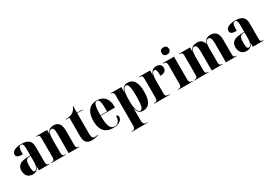

<svg xmlns="http://www.w3.org/2000/svg" viewBox="47 -1937 4734 3332"><g transform="rotate(-30 2414.0 -270.5)"><path d="M178 10C237 10 283 -13 303 -83H305V0H516V-10H513C473 -10 460 -25 460 -81V-379C460 -504 395 -549 265 -549C160 -549 74 -517 74 -446C74 -398 116 -379 201 -379C201 -501 214 -539 255 -539C291 -539 304 -512 304 -424V-299L232 -296C102 -291 37 -243 37 -144C37 -43 97 10 178 10ZM238 -23C209 -23 196 -51 196 -150C196 -245 215 -283 272 -287L304 -289V-165C304 -88 277 -23 238 -23Z M555 0H841V-10H836C795 -10 778 -23 778 -76V-346C778 -450 802 -513 848 -513C887 -513 900 -476 900 -378V0H1113V-10H1109C1068 -10 1055 -24 1055 -80V-358C1055 -492 1007 -549 911 -549C838 -549 795 -515 779 -451H777V-536H558V-526H563C604 -526 622 -514 622 -462V-78C622 -23 603 -10 560 -10H555Z M1362 10C1429 10 1475 -6 1495 -16V-26C1472 -18 1452 -15 1436 -15C1395 -15 1376 -41 1376 -104V-526H1487V-536H1376V-665H1366C1352 -620 1327 -587 1289 -565C1255 -546 1210 -536 1154 -536V-526H1219V-148C1219 -31 1274 10 1362 10Z M1790 10C1919 10 1976 -50 1976 -107C1976 -131 1961 -147 1939 -153C1930 -40 1889 -3 1827 -3C1742 -3 1706 -77 1706 -284H1993V-307C1993 -465 1912 -549 1778 -549C1633 -549 1550 -453 1550 -265C1550 -91 1629 10 1790 10ZM1840 -294H1706C1706 -484 1728 -539 1777 -539C1826 -539 1840 -484 1840 -294Z M2039 228H2351V218H2330C2291 218 2266 204 2266 142V27C2266 -19 2266 -65 2265 -110H2267C2284 -29 2316 10 2393 10C2507 10 2570 -77 2570 -269C2570 -460 2507 -548 2396 -548C2322 -548 2281 -512 2267 -429H2265V-536H2053V-526H2056C2082 -526 2109 -517 2109 -463V142C2109 204 2085 218 2046 218H2039ZM2346 -15C2295 -15 2266 -103 2266 -270C2266 -430 2290 -520 2344 -520C2394 -520 2413 -450 2413 -269C2413 -86 2394 -15 2346 -15Z M2618 0H2929V-10H2912C2864 -10 2843 -23 2843 -76V-328C2843 -452 2869 -503 2906 -503C2940 -503 2951 -470 2951 -366C3030 -366 3072 -398 3072 -458C3072 -514 3035 -548 2970 -548C2903 -548 2863 -512 2844 -444H2842V-536H2624V-526H2627C2669 -526 2686 -514 2686 -463V-77C2686 -23 2666 -10 2622 -10H2618Z M3239 -627C3279 -627 3314 -650 3314 -698C3314 -748 3279 -769 3239 -769C3198 -769 3166 -748 3166 -698C3166 -650 3198 -627 3239 -627ZM3097 0H3389V-10H3379C3345 -10 3321 -24 3321 -80V-536H3093V-526H3108C3141 -526 3166 -512 3166 -459V-82C3166 -25 3143 -10 3108 -10H3097Z M3420 0H3706V-10H3701C3662 -10 3643 -19 3643 -76V-355C3643 -441 3664 -512 3711 -512C3754 -512 3768 -469 3768 -381V0H3982V-10H3978C3937 -10 3924 -19 3924 -80V-366C3924 -448 3945 -512 3993 -512C4036 -512 4052 -468 4052 -381V0H4265V-10H4262C4221 -10 4208 -19 4208 -80V-358C4208 -492 4154 -549 4057 -549C3980 -549 3937 -512 3922 -445H3920C3899 -520 3853 -549 3783 -549C3705 -549 3661 -516 3643 -448H3641V-536H3422V-526H3426C3465 -526 3487 -517 3487 -460V-78C3487 -19 3464 -10 3425 -10H3420Z M4465 10C4524 10 4570 -13 4590 -83H4592V0H4803V-10H4800C4760 -10 4747 -25 4747 -81V-379C4747 -504 4682 -549 4552 -549C4447 -549 4361 -517 4361 -446C4361 -398 4403 -379 4488 -379C4488 -501 4501 -539 4542 -539C4578 -539 4591 -512 4591 -424V-299L4519 -296C4389 -291 4324 -243 4324 -144C4324 -43 4384 10 4465 10ZM4525 -23C4496 -23 4483 -51 4483 -150C4483 -245 4502 -283 4559 -287L4591 -289V-165C4591 -88 4564 -23 4525 -23Z"/></g></svg>

Font: Noto Serif Display Condensed ExtraBold
Style: Regular
Weight: 800
Width: 3
Designer: Monotype Design Team
Foundry: Monotype Imaging Inc.
Version: Version 2.009